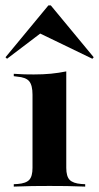

<svg xmlns="http://www.w3.org/2000/svg" viewBox="-26 -691 367 711"><path d="M94.4 -208.9V-340.3Q94.4 -375 82.3 -389.9Q70.2 -404.8 37.1 -407.3L25 -408.9V-417.7Q49.2 -416.1 64.5 -415.7Q79.8 -415.3 99.2 -415.3Q133.9 -415.3 162.9 -418.1Q191.9 -421 219.4 -426.6V-417.7V-208.9ZM157.3 -2.4Q121.8 -2.4 93.1 -2Q64.5 -1.6 25 0V-8.9L39.5 -9.7Q70.2 -12.1 82.3 -25Q94.4 -37.9 94.4 -69.4V-208.9H219.4V-69.4Q219.4 -37.9 231.9 -25Q244.4 -12.1 275 -9.7L289.5 -8.9V0Q250.8 -1.6 221.8 -2Q192.7 -2.4 157.3 -2.4ZM0 -473.4 -5.6 -479 153.2 -671H162.1L321 -479L316.1 -473.4L99.2 -578.2L143.5 -582.3Z"/></svg>

Font: Playfair 144pt SemiExpanded ExtraBold
Style: Regular
Weight: 800
Width: 6
Designer: Claus Eggers Sørensen
Foundry: Claus Eggers Sørensen
Version: Version 2.203